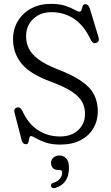

<svg xmlns="http://www.w3.org/2000/svg" viewBox="-20 -733 575 994"><path d="M292 15.5Q246.5 15.5 215.2 4.5Q184 -6.5 165.8 -17.5Q147.5 -28.5 141 -28.5Q133.5 -28.5 131.8 -18Q130 -7.5 127.2 3Q124.5 13.5 114 13.5Q96.5 13.5 91.5 -9.5L55 -150.5Q50 -172 68.5 -176.5Q84.5 -180.5 95.5 -159.5Q124.5 -94 175.2 -60.2Q226 -26.5 290.5 -26.5Q349.5 -26.5 384.5 -59Q419.5 -91.5 420 -142Q420.5 -174.5 406.8 -202.5Q393 -230.5 355.2 -256.5Q317.5 -282.5 245 -309.5Q137 -348.5 92.2 -403Q47.5 -457.5 47.5 -529.5Q47.5 -583 72.8 -624.5Q98 -666 142.2 -689.5Q186.5 -713 244 -713Q288 -713 317.8 -703Q347.5 -693 365.5 -682.8Q383.5 -672.5 392 -672.5Q399.5 -672.5 402 -682.2Q404.5 -692 408 -701.8Q411.5 -711.5 422.5 -711.5Q438 -711.5 446 -686L490 -540Q497 -517 478.5 -511Q460.5 -505 450.5 -525.5Q415.5 -601 363.5 -635.5Q311.5 -670 247 -670Q188.5 -670 151.8 -634.8Q115 -599.5 115 -545.5Q115 -511 129.5 -481.5Q144 -452 179.5 -425.5Q215 -399 279 -374Q358 -343.5 403.5 -311.5Q449 -279.5 467.8 -241.5Q486.5 -203.5 486.5 -155Q486 -107 463 -68.2Q440 -29.5 396.8 -7Q353.5 15.5 292 15.5ZM281 147Q263.5 147 253.8 136.8Q244 126.5 244 111Q244 94 256.5 83Q269 72 287.5 72Q308.5 72 322.8 86.8Q337 101.5 337 136.5Q337 218.5 266 240Q249 244.5 244.5 231.5Q240.5 218 256.5 213.5Q279.5 206 290.8 191.5Q302 177 302 160.5Q302 147 289 147Z"/></svg>

Font: Fraunces 72pt S100 Light
Style: Regular
Weight: 300
Version: Version 1.000; ttfautohint (v1.8.3)